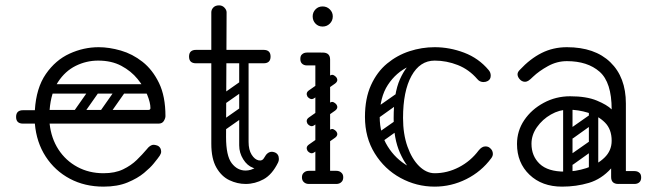

<svg xmlns="http://www.w3.org/2000/svg" viewBox="-20 -686 2431 716"><path d="M366 10Q296 10 240.5 -19.5Q185 -49 150.5 -102Q116 -155 110 -225H66Q40 -225 40 -250Q40 -275 66 -275H110Q115 -358 151 -410Q187 -462 239.5 -486Q292 -510 348 -510Q387 -510 430.5 -497.5Q474 -485 511.5 -455.5Q549 -426 573 -376.5Q597 -327 597 -253Q597 -245 591 -235Q585 -225 571 -225H165Q171 -170 198 -128.5Q225 -87 268.5 -63.5Q312 -40 366 -40Q409 -40 439 -54.5Q469 -69 490 -89.5Q511 -110 527 -129Q533 -137 539.5 -141.5Q546 -146 553 -146Q557 -146 562.5 -144.5Q568 -143 571 -141Q581 -134 581 -120Q581 -114 576 -106Q571 -98 553 -76Q541 -61 517 -41Q493 -21 455.5 -5.5Q418 10 366 10ZM165 -276H533Q541 -276 541 -283Q541 -303 529 -332.5Q517 -362 493 -391.5Q469 -421 432.5 -440.5Q396 -460 346 -460Q302 -460 262.5 -440.5Q223 -421 196.5 -380.5Q170 -340 165 -276ZM451 -372H554V-337H451ZM345 -366Q358 -356 349 -343L283 -249Q274 -235 258 -246Q245 -256 254 -269L320 -363Q324 -368 331 -369.5Q338 -371 345 -366ZM443 -366Q456 -356 447 -343L381 -249Q372 -235 356 -246Q343 -256 352 -269L418 -363Q422 -368 429 -369.5Q436 -371 443 -366ZM147 -259Q147 -276 164 -276H496Q513 -276 513 -259Q513 -241 497 -241H165Q147 -241 147 -259ZM147 -355Q147 -372 164 -372H496Q513 -372 513 -355Q513 -337 497 -337H165Q147 -337 147 -355Z M896 0Q865 0 835.5 -14Q806 -28 787 -61Q768 -94 768 -150V-640Q768 -650 775.5 -658Q783 -666 797 -666Q809 -666 817 -657.5Q825 -649 825 -640Q825 -572 824.5 -516Q824 -460 824 -407.5Q824 -355 823.5 -299Q823 -243 823 -175Q823 -105 844 -77.5Q865 -50 896 -50Q916 -50 934.5 -62Q953 -74 966 -99Q977 -120 994 -120Q998 -120 1004 -118Q1020 -112 1020 -93Q1020 -86 1017 -80Q995 -35 963 -17.5Q931 0 896 0ZM711 -450Q685 -450 685 -475Q685 -500 711 -500H963Q989 -500 989 -475Q989 -450 963 -450ZM890 -485Q907 -485 907 -468V-154Q907 -137 890 -137Q872 -137 872 -153V-467Q872 -485 890 -485ZM966 -99V-73Q946 -52 924 -60Q902 -68 887 -92Q872 -116 872 -144V-252H907V-157Q907 -127 918.5 -109Q930 -91 944.5 -88Q959 -85 966 -99ZM819 -299Q804 -288 795 -302Q791 -307 790.5 -314Q790 -321 798 -327L875 -381Q890 -391 900 -377Q904 -371 903.5 -364.5Q903 -358 896 -353ZM817 -200Q802 -189 793 -203Q789 -208 788.5 -215Q788 -222 796 -228L873 -282Q888 -292 898 -278Q902 -272 901.5 -265.5Q901 -259 894 -254Z M1183 0Q1156 0 1156 -26V-464Q1156 -490 1183 -490Q1211 -490 1211 -464V-26Q1211 0 1183 0ZM1125 -442Q1113 -442 1106 -449Q1100 -455 1100 -466Q1100 -478 1106 -483Q1113 -490 1125 -490H1176Q1187 -490 1193 -488.5Q1199 -487 1200 -485Q1204 -481 1207 -476Q1210 -471 1210 -466Q1208 -453 1201 -449Q1197 -442 1176 -442ZM1183 -587Q1167 -587 1156.5 -598Q1146 -609 1146 -625Q1146 -640 1156.5 -651Q1167 -662 1183 -662Q1199 -662 1210 -651Q1221 -640 1221 -625Q1221 -609 1210 -598Q1199 -587 1183 -587ZM1106 -25Q1106 -36 1113 -42Q1120 -49 1132 -49H1181Q1193 -49 1200 -43Q1207 -36 1207 -25Q1207 -13 1200 -6Q1193 0 1181 0H1132Q1120 0 1113 -7Q1106 -13 1106 -25ZM1260 -25Q1260 -13 1253 -7Q1246 0 1234 0H1185Q1174 0 1166 -6Q1159 -13 1159 -25Q1159 -36 1166 -43Q1174 -49 1185 -49H1234Q1246 -49 1253 -42Q1260 -36 1260 -25ZM1152 -320Q1145 -315 1138.5 -317Q1132 -319 1127 -325Q1123 -332 1124 -338Q1125 -344 1132 -349L1209 -403Q1217 -409 1223.5 -406Q1230 -403 1234 -398Q1239 -391 1237.5 -385Q1236 -379 1229 -374ZM1152 -118Q1145 -113 1138.5 -115Q1132 -117 1127 -123Q1123 -130 1124 -136Q1125 -142 1132 -147L1209 -201Q1217 -207 1223.5 -204Q1230 -201 1234 -196Q1239 -189 1237.5 -183Q1236 -177 1229 -172ZM1152 -219Q1145 -214 1138.5 -216Q1132 -218 1127 -224Q1123 -231 1124 -237Q1125 -243 1132 -248L1209 -302Q1217 -308 1223.5 -305Q1230 -302 1234 -297Q1239 -290 1237.5 -284Q1236 -278 1229 -273Z M1799 -384Q1792 -380 1783 -380Q1769 -380 1760 -391Q1729 -427 1687 -443.5Q1645 -460 1601 -460Q1552 -460 1504.5 -438Q1457 -416 1426.5 -369.5Q1396 -323 1396 -250Q1396 -188 1425.5 -140.5Q1455 -93 1502 -66.5Q1549 -40 1601 -40Q1648 -40 1691.5 -62.5Q1735 -85 1765 -125Q1777 -140 1790 -140Q1800 -140 1806 -135Q1818 -126 1818 -112Q1818 -104 1812 -96Q1775 -46 1719 -18Q1663 10 1601 10Q1533 10 1473.5 -22.5Q1414 -55 1377.5 -114Q1341 -173 1341 -250Q1341 -319 1363.5 -368.5Q1386 -418 1423.5 -449Q1461 -480 1507 -495Q1553 -510 1601 -510Q1657 -510 1711 -489.5Q1765 -469 1802 -425Q1810 -416 1810 -404Q1810 -390 1799 -384ZM1372 -157Q1362 -172 1376 -181L1453 -235Q1468 -245 1477 -231Q1488 -216 1474 -207L1397 -152Q1391 -148 1384 -149Q1377 -150 1372 -157ZM1372 -255Q1362 -270 1376 -279L1453 -333Q1468 -343 1477 -329Q1488 -314 1474 -305L1397 -250Q1391 -246 1384 -247Q1377 -248 1372 -255ZM1598 -6Q1564 -8 1529.5 -35.5Q1495 -63 1471.5 -116Q1448 -169 1448 -245Q1448 -338 1471.5 -390.5Q1495 -443 1529.5 -464.5Q1564 -486 1598 -486L1601 -460Q1546 -460 1514.5 -403Q1483 -346 1483 -246Q1483 -186 1499.5 -139.5Q1516 -93 1543 -66.5Q1570 -40 1601 -40Z M2261 -24Q2261 -29 2264 -34Q2267 -39 2271 -43Q2273 -45 2278.5 -46.5Q2284 -48 2295 -48H2346Q2358 -48 2365 -41Q2371 -36 2371 -24Q2371 -13 2365 -7Q2358 0 2346 0H2295Q2274 0 2270 -7Q2263 -11 2261 -24ZM2076 10Q2001 10 1954.5 -34.5Q1908 -79 1908 -149Q1908 -198 1935 -238Q1962 -278 2007.5 -302.5Q2053 -327 2106 -327Q2167 -327 2205.5 -311Q2244 -295 2261 -278Q2261 -379 2216 -418.5Q2171 -458 2094 -458Q2057 -458 2023.5 -439.5Q1990 -421 1968 -400Q1957 -389 1950.5 -385Q1944 -381 1938 -381Q1925 -381 1916 -393Q1910 -401 1910 -409Q1910 -417 1918 -425Q1957 -467 2000 -488.5Q2043 -510 2094 -510Q2198 -510 2256 -454Q2314 -398 2314 -300V-26Q2314 0 2286 0Q2259 0 2259 -26V-58Q2223 -18 2176 -4Q2129 10 2076 10ZM2086 -46Q2126 -46 2166.5 -59Q2207 -72 2234 -98Q2261 -124 2261 -161Q2261 -204 2236 -229Q2211 -254 2173.5 -265.5Q2136 -277 2099 -277Q2066 -277 2034.5 -259Q2003 -241 1982.5 -212Q1962 -183 1962 -150Q1962 -104 1992.5 -75Q2023 -46 2086 -46ZM2093 -78Q2083 -93 2097 -102L2174 -156Q2189 -166 2198 -152Q2209 -137 2195 -128L2118 -73Q2112 -69 2105 -70Q2098 -71 2093 -78ZM2093 -176Q2083 -191 2097 -200L2174 -254Q2189 -264 2198 -250Q2209 -235 2195 -226L2118 -171Q2112 -167 2105 -168Q2098 -169 2093 -176ZM2193 -17Q2176 -17 2176 -34V-287Q2176 -304 2193 -304Q2211 -304 2211 -288V-35Q2211 -17 2193 -17ZM2097 -17Q2080 -17 2080 -34V-287Q2080 -304 2097 -304Q2115 -304 2115 -288V-35Q2115 -17 2097 -17Z"/></svg>

Font: Nsibidi Libre Uzo
Style: Regular
Weight: 400
Designer: Oluwaseun Badejo
Version: Version 1.021